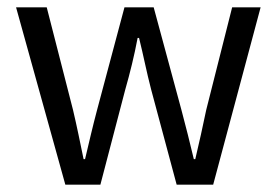

<svg xmlns="http://www.w3.org/2000/svg" viewBox="-20 -506 758 526"><path d="M159 0 24 -486H108L180 -205Q188 -171 195 -137.5Q202 -104 209 -70H213Q221 -104 229 -137.5Q237 -171 246 -205L321 -486H401L477 -205Q486 -171 494.5 -137.5Q503 -104 511 -70H515Q523 -104 530.5 -137.5Q538 -171 545 -205L616 -486H694L564 0H464L394 -261Q385 -296 377.5 -330.5Q370 -365 361 -402H357Q350 -365 341.5 -330Q333 -295 323 -260L255 0Z"/></svg>

Font: Mada
Style: Regular
Weight: 400
Designer: Khaled Hosny
Version: Version 1.5